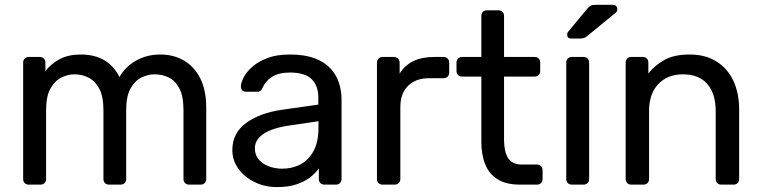

<svg xmlns="http://www.w3.org/2000/svg" viewBox="-20 -752 3100 782"><path d="M97.2 0Q87 0 80.6 -6.4Q74.3 -12.7 74.3 -22.9V-497.1Q74.3 -507.3 80.6 -513.6Q87 -520 97.2 -520H141.9Q152.1 -520 158.5 -513.6Q164.9 -507.3 164.9 -497.1V-462.4Q188.4 -492.8 223.2 -511.2Q258.1 -529.6 307.1 -530Q420.2 -530.7 466.7 -438.2Q489.7 -479.7 533.8 -504.9Q577.8 -530 633.6 -530Q686.2 -530 728.5 -505.8Q770.8 -481.6 795.4 -433.4Q820 -385.2 820 -311.9V-22.9Q820 -12.7 813.6 -6.4Q807.2 0 797.1 0H750.3Q740.1 0 733.7 -6.4Q727.3 -12.7 727.3 -22.9V-302.8Q727.3 -359.4 710.9 -391.2Q694.6 -422.9 667.8 -436.1Q641 -449.3 609.3 -449.3Q582.7 -449.3 555.8 -436.1Q528.9 -422.9 511.4 -391.2Q493.9 -359.4 493.9 -302.8V-22.9Q493.9 -12.7 487.6 -6.4Q481.2 0 471 0H424.2Q414 0 407.6 -6.4Q401.3 -12.7 401.3 -22.9V-302.8Q401.3 -359.4 384.1 -391.2Q366.9 -422.9 340.1 -436.1Q313.3 -449.3 283.2 -449.3Q256.6 -449.3 229.7 -436Q202.9 -422.7 185.3 -391.1Q167.7 -359.4 167.7 -303.6V-22.9Q167.7 -12.7 161.3 -6.4Q154.9 0 144.7 0Z M1108.1 10Q1058.4 10 1017.3 -10.2Q976.1 -30.4 951.2 -64.3Q926.3 -98.3 926.3 -140.9Q926.3 -209.8 982.2 -250.9Q1038 -292 1128.3 -304.9L1276.5 -326V-354.6Q1276.5 -402.6 1249.3 -429.6Q1222 -456.6 1160.4 -456.6Q1115.5 -456.6 1087.9 -438.9Q1060.3 -421.3 1048.7 -392.6Q1042.6 -378.3 1028 -378.3H983.1Q971.5 -378.3 966.2 -384.7Q960.9 -391.1 961.1 -400.3Q961.3 -415.3 972.7 -437.1Q984 -458.9 1007.8 -480.1Q1031.6 -501.3 1069.3 -515.6Q1107 -530 1160.7 -530Q1221.4 -530 1262.2 -514.3Q1302.9 -498.6 1326.6 -472.7Q1350.2 -446.8 1360.7 -414Q1371.1 -381.3 1371.1 -347.3V-22.9Q1371.1 -12.7 1364.7 -6.4Q1358.3 0 1348.1 0H1301.5Q1291.3 0 1284.9 -6.4Q1278.6 -12.7 1278.6 -22.9V-66.4Q1266.2 -48 1244.3 -30.7Q1222.4 -13.3 1189.3 -1.7Q1156.2 10 1108.1 10ZM1129.2 -64.9Q1170.3 -64.9 1203.9 -82.6Q1237.5 -100.4 1257.3 -137.4Q1277.1 -174.4 1277.1 -230.4V-258.3L1161.2 -241.2Q1089.7 -231.1 1053.9 -207.3Q1018.1 -183.5 1018.1 -148.1Q1018.1 -120 1034.3 -101.7Q1050.6 -83.4 1076.2 -74.2Q1101.7 -64.9 1129.2 -64.9Z M1538.2 0Q1528 0 1521.6 -6.4Q1515.3 -12.7 1515.3 -22.9V-496.3Q1515.3 -506.4 1521.6 -513.2Q1528 -520 1538.2 -520H1584Q1594.2 -520 1601 -513.2Q1607.7 -506.4 1607.7 -496.3V-452.3Q1628.4 -486 1663.4 -503Q1698.4 -520 1747.5 -520H1786.6Q1796.7 -520 1803.1 -513.6Q1809.5 -507.3 1809.5 -497.1V-456.4Q1809.5 -446.3 1803.1 -439.9Q1796.7 -433.5 1786.6 -433.5H1727.4Q1673.1 -433.5 1641.8 -402.3Q1610.6 -371 1610.6 -316.6V-22.9Q1610.6 -12.7 1603.8 -6.4Q1597 0 1586.8 0Z M2097.8 0Q2042.1 0 2007.1 -21.5Q1972.1 -43.1 1956.3 -82.7Q1940.4 -122.4 1940.4 -176V-440.1H1862.3Q1852.1 -440.1 1845.7 -446.4Q1839.3 -452.8 1839.3 -463V-497.1Q1839.3 -507.3 1845.7 -513.6Q1852.1 -520 1862.3 -520H1940.4V-687.1Q1940.4 -697.3 1946.8 -703.6Q1953.2 -710 1963.4 -710H2010Q2020.2 -710 2026.6 -703.6Q2032.9 -697.3 2032.9 -687.1V-520H2157.3Q2167.5 -520 2173.9 -513.6Q2180.2 -507.3 2180.2 -497.1V-463Q2180.2 -452.8 2173.9 -446.4Q2167.5 -440.1 2157.3 -440.1H2032.9V-183Q2032.9 -135.6 2049.1 -108.7Q2065.3 -81.8 2106 -81.8H2166.9Q2177.1 -81.8 2183.5 -75.4Q2189.9 -69.1 2189.9 -58.9V-22.9Q2189.9 -12.7 2183.5 -6.4Q2177.1 0 2166.9 0Z M2309.2 0Q2299 0 2292.6 -6.4Q2286.3 -12.7 2286.3 -22.9V-497.1Q2286.3 -507.3 2292.6 -513.6Q2299 -520 2309.2 -520H2356.6Q2366.7 -520 2373.1 -513.6Q2379.5 -507.3 2379.5 -497.1V-22.9Q2379.5 -12.7 2373.1 -6.4Q2366.7 0 2356.6 0ZM2306.1 -595Q2290.1 -595 2290.1 -611Q2290.1 -619 2295.1 -624L2369.9 -714.3Q2378.4 -724.9 2385.5 -728.7Q2392.6 -732.5 2406.9 -732.5H2475.1Q2494.1 -732.5 2494.1 -713.3Q2494.1 -706.3 2489.1 -701.3L2372.9 -606.3Q2364.9 -599.3 2358 -597.2Q2351 -595 2339.9 -595Z M2551.2 0Q2541 0 2534.6 -6.4Q2528.3 -12.7 2528.3 -22.9V-497.1Q2528.3 -507.3 2534.6 -513.6Q2541 -520 2551.2 -520H2597.8Q2608 -520 2614.4 -513.6Q2620.7 -507.3 2620.7 -497.1V-452.7Q2647.4 -486.6 2686.9 -508.3Q2726.4 -530 2788.4 -530Q2853.2 -530 2898.4 -501.5Q2943.6 -473.1 2967.1 -422.7Q2990.5 -372.2 2990.5 -305.4V-22.9Q2990.5 -12.7 2984.1 -6.4Q2977.7 0 2967.6 0H2917.9Q2907.8 0 2901.4 -6.4Q2895 -12.7 2895 -22.9V-300.1Q2895 -370.1 2860.9 -409.7Q2826.8 -449.3 2761.3 -449.3Q2699.1 -449.3 2661.3 -409.7Q2623.6 -370.1 2623.6 -300.1V-22.9Q2623.6 -12.7 2617.2 -6.4Q2610.8 0 2600.6 0Z"/></svg>

Font: Rubik Light
Style: Regular
Weight: 300
Designer: Hubert and Fischer
Foundry: Hubert and Fischer
Version: Version 2.300;gftools[0.9.30]